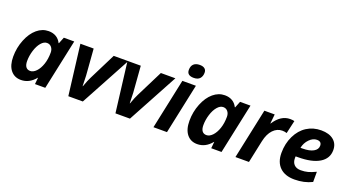

<svg xmlns="http://www.w3.org/2000/svg" viewBox="-53 -1355 3573 1961"><g transform="rotate(20 1734.0 -375.0)"><path d="M198.2 9.8Q126.5 9.8 85.2 -42.2Q43.9 -94.2 43.9 -188Q43.9 -284.7 79.1 -372.3Q114.3 -460 171.4 -508.1Q228.5 -556.2 296.9 -556.2Q344.2 -556.2 378.7 -535.6Q413.1 -515.1 432.1 -476.1H436L463.9 -545.9H577.1L460.9 0H349.1L356 -70.8H354Q288.6 9.8 198.2 9.8ZM255.9 -108.9Q289.6 -108.9 320.8 -141.6Q352.1 -174.3 371.1 -230.2Q390.1 -286.1 390.1 -356.9Q390.1 -391.6 371.3 -414.3Q352.5 -437 321.8 -437Q288.6 -437 258.5 -401.9Q228.5 -366.7 210.7 -309.1Q192.9 -251.5 192.9 -194.8Q192.9 -151.9 209.2 -130.4Q225.6 -108.9 255.9 -108.9Z M816.4 -147Q843.3 -221.7 861.3 -255.9L1006.3 -545.9H1164.1L869.1 0H711.4L644 -545.9H788.1L810.1 -259.8Q813.5 -194.8 813.5 -147Z M1328.6 -147Q1355.5 -221.7 1373.5 -255.9L1518.6 -545.9H1676.3L1381.3 0H1223.6L1156.2 -545.9H1300.3L1322.3 -259.8Q1325.7 -194.8 1325.7 -147Z M1775.9 -673.8Q1775.9 -716.3 1799.1 -738Q1822.3 -759.8 1864.7 -759.8Q1900.4 -759.8 1918.9 -744.6Q1937.5 -729.5 1937.5 -701.2Q1937.5 -662.1 1916 -637.9Q1894.5 -613.8 1849.6 -613.8Q1775.9 -613.8 1775.9 -673.8ZM1783.7 0H1636.7L1752.4 -545.9H1899.4Z M2113.8 9.8Q2042 9.8 2000.7 -42.2Q1959.5 -94.2 1959.5 -188Q1959.5 -284.7 1994.6 -372.3Q2029.8 -460 2086.9 -508.1Q2144 -556.2 2212.4 -556.2Q2259.8 -556.2 2294.2 -535.6Q2328.6 -515.1 2347.7 -476.1H2351.6L2379.4 -545.9H2492.7L2376.5 0H2264.6L2271.5 -70.8H2269.5Q2204.1 9.8 2113.8 9.8ZM2171.4 -108.9Q2205.1 -108.9 2236.3 -141.6Q2267.6 -174.3 2286.6 -230.2Q2305.7 -286.1 2305.7 -356.9Q2305.7 -391.6 2286.9 -414.3Q2268.1 -437 2237.3 -437Q2204.1 -437 2174.1 -401.9Q2144 -366.7 2126.2 -309.1Q2108.4 -251.5 2108.4 -194.8Q2108.4 -151.9 2124.8 -130.4Q2141.1 -108.9 2171.4 -108.9Z M2920.9 -556.2Q2949.7 -556.2 2967.8 -550.8L2935.5 -409.2Q2913.6 -417 2886.7 -417Q2830.1 -417 2787.4 -372.3Q2744.6 -327.6 2726.6 -244.1L2674.8 0H2527.8L2643.6 -545.9H2755.9L2745.6 -444.8H2748.5Q2820.3 -556.2 2920.9 -556.2Z M3250.5 -450.2Q3207.5 -450.2 3169.4 -411.1Q3131.3 -372.1 3119.6 -315.9H3141.6Q3217.3 -315.9 3259.5 -339.6Q3301.8 -363.3 3301.8 -403.8Q3301.8 -450.2 3250.5 -450.2ZM3170.4 9.8Q3067.9 9.8 3011.2 -45.4Q2954.6 -100.6 2954.6 -201.2Q2954.6 -302.2 2994.9 -385.5Q3035.2 -468.8 3104 -512.5Q3172.9 -556.2 3259.8 -556.2Q3346.2 -556.2 3394.5 -516.4Q3442.9 -476.6 3442.9 -407.2Q3442.9 -315.9 3361.3 -266.4Q3279.8 -216.8 3128.4 -216.8H3103.5L3102.5 -206.5V-196.8Q3102.5 -152.3 3127.7 -126.7Q3152.8 -101.1 3199.7 -101.1Q3242.2 -101.1 3276.9 -110.4Q3311.5 -119.6 3360.8 -143.1V-32.2Q3276.9 9.8 3170.4 9.8Z"/></g></svg>

Font: Zoram GWebM
Style: Bold Italic
Weight: 700
Italic angle: -12°
Foundry: Ascender Corporation
Version: Version 1.000